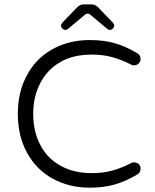

<svg xmlns="http://www.w3.org/2000/svg" viewBox="-20 -868 719 889"><path d="M294.9 -734.4 371.1 -797.9Q377.9 -804.7 385.7 -804.7Q394.5 -804.7 400.4 -797.9L476.6 -734.4Q481.4 -729.5 488.8 -729.5Q496.1 -729.5 502.4 -735.8Q508.8 -742.2 508.8 -749Q508.8 -755.9 502.9 -762.7L435.5 -833Q420.9 -847.7 404.3 -847.7H367.2Q350.6 -847.7 335.9 -833L268.6 -762.7Q262.7 -755.9 262.7 -751Q262.7 -746.1 264.2 -742.7Q265.6 -739.3 269 -735.8Q272.5 -732.4 275.9 -731Q279.3 -729.5 284.7 -729.5Q290 -729.5 294.9 -734.4ZM630.9 -87.9Q630.9 -99.6 622.6 -107.9Q614.3 -116.2 600.6 -116.2Q592.8 -116.2 587.9 -113.3Q517.6 -77.1 455.1 -69.3Q430.7 -66.4 404.3 -66.4Q320.3 -66.4 258.8 -101.6Q196.3 -136.7 165 -200.2Q133.8 -260.7 133.8 -340.8Q133.8 -420.9 166 -482.4Q197.3 -543.9 257.3 -579.6Q317.4 -615.2 404.3 -615.2Q457 -615.2 499.5 -603.5Q542 -591.8 587.9 -568.4Q592.8 -565.4 599.1 -565.4Q605.5 -565.4 609.4 -566.4Q616.2 -568.4 622.1 -574.2Q630.9 -583 630.9 -593.8Q630.9 -615.2 613.3 -623Q559.6 -654.3 509.3 -668.5Q459 -682.6 395.5 -682.6Q299.8 -682.6 223.6 -640.6Q148.4 -599.6 106.4 -522.5Q62.5 -444.3 62.5 -341.3Q62.5 -238.3 105.5 -160.2Q148.4 -82 224.6 -40.5Q300.8 1 395.5 1Q459 1 509.3 -13.2Q559.6 -27.3 613.3 -58.6Q630.9 -67.4 630.9 -87.9Z"/></svg>

Font: FakePearl
Style: ExtraLight
Weight: 300
Version: Version 1.2